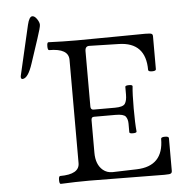

<svg xmlns="http://www.w3.org/2000/svg" viewBox="-55 -844 867 900"><g transform="rotate(-5 378.5 -394.0)"><path d="M286.1 -86.4V-572.3Q286.1 -626 194.8 -626Q188 -626 188 -644.5Q188 -663.1 194.8 -663.1Q263.2 -660.2 326.9 -660.2Q390.6 -660.2 498 -661.6Q605.5 -663.1 650.4 -663.1Q675.3 -663.1 680.4 -659.7Q685.5 -656.2 685.5 -649.9V-493.2Q685.5 -484.9 667.2 -484.9Q648.9 -484.9 648.9 -493.2Q648.9 -623 522.9 -626L384.3 -629.4Q364.3 -629.9 364.3 -606V-346.2Q364.3 -330.1 377.9 -330.1H478.5Q516.6 -330.1 526.1 -344.2Q535.6 -358.4 535.6 -387.2V-423.3Q535.6 -429.7 552.7 -429.9Q569.8 -430.2 569.8 -423.3Q565.9 -388.7 565.9 -318.8Q565.9 -249 569.8 -210Q569.8 -203.6 552.7 -203.4Q535.6 -203.1 535.6 -210V-250Q535.6 -271 526.1 -283.7Q516.6 -296.4 478.5 -296.4H376.5Q364.3 -296.4 364.3 -281.2V-127.9Q364.3 -72.8 396 -45.9Q414.6 -30.3 440.4 -30.3L555.2 -33.7Q681.6 -37.6 681.6 -166Q681.6 -174.3 700 -174.3Q718.3 -174.3 718.3 -166V-11.2Q718.3 1 704.6 2.4Q696.8 3.4 682.6 3.4Q626 3.4 508.8 1.7Q391.6 0 328.6 0Q265.6 0 194.8 3.4Q188 3.4 188 -14.9Q188 -33.2 194.8 -33.7Q286.1 -33.7 286.1 -86.4ZM58.6 -502Q51.8 -502 51.3 -512.2Q51.3 -515.6 52.2 -518.6L106.4 -752.9Q115.2 -790.5 129.9 -791Q141.1 -791 151.6 -775.4Q162.1 -759.8 162.1 -748Q162.1 -736.3 144.5 -683.6L107.4 -571.3Q85 -502 58.6 -502Z"/></g></svg>

Font: Junicode
Style: Regular
Weight: 400
Designer: Peter S. Baker
Foundry: Briery Creek Software
Version: Version 0.7.2